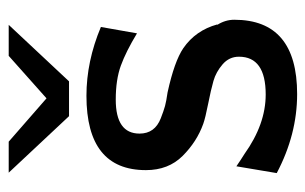

<svg xmlns="http://www.w3.org/2000/svg" viewBox="-154 -556 719 452"><g transform="rotate(-90 206.0 -329.5)"><path d="M25 -38 41 -133Q57 -122 70 -114Q140 -64 210 -64Q299 -64 299 -127Q299 -150 281 -165.5Q263 -181 242 -187Q221 -193 188 -199.5Q155 -206 141 -211Q99 -226 65.5 -259.5Q32 -293 32 -346Q32 -486 207 -486Q288 -486 369 -452L354 -367Q311 -393 278 -405Q245 -417 198 -417Q118 -417 118 -361Q118 -343 127 -330.5Q136 -318 154 -311Q172 -304 183 -301Q194 -298 215 -295Q288 -279 319 -258Q361 -229 375 -178H374Q386 -159 386 -138Q386 10 211 10Q116 10 25 -38ZM26 -669H99L201 -580L301 -669H374L241 -527H159Z"/></g></svg>

Font: Coval
Style: Medium
Weight: 500
Foundry: Context Ltd
Version: Version 001.000